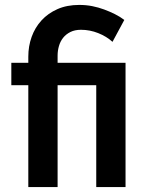

<svg xmlns="http://www.w3.org/2000/svg" viewBox="-20 -760 594 780"><path d="M95 -414H26V-505H95V-530Q95 -572 108.5 -610Q122 -648 148.5 -677Q175 -706 213.5 -723Q252 -740 302 -740Q330 -740 355 -735Q380 -730 403 -721.5Q426 -713 447 -702.5Q468 -692 485 -679L437 -590Q413 -612 379 -625.5Q345 -639 309 -639Q284 -639 266 -630Q248 -621 236.5 -606.5Q225 -592 219.5 -573Q214 -554 214 -534V-505H490V0H371V-414H214V0H95Z"/></svg>

Font: Rising Sun SemiBold
Style: Regular
Weight: 600
Designer: Matt McInerney, Pablo Impallari, Rodrigo Fuenzalida (Raleway font), Stephen Hutchings (Greek), Cristiano Sobral (main ch
Foundry: The Rising Sun Project Authors
Version: Version 4.327; ttfautohint (v1.8.4.7-5d5b-dirty)